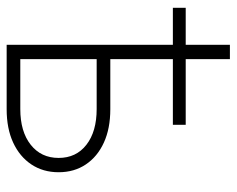

<svg xmlns="http://www.w3.org/2000/svg" viewBox="-87 -624 711 577"><g transform="rotate(90 268.5 -335.5)"><path d="M3.4 -499.5V-538.1H355V-499.5ZM114.7 -538.1V-670.9H157.7V-538.1ZM147.5 -311.5H308.1Q366.2 -311.5 408.4 -292.2Q450.7 -272.9 474.1 -238Q497.6 -203.1 497.6 -156.2Q497.6 -109.4 474.1 -74.2Q450.7 -39.1 408.4 -19.5Q366.2 0 308.1 0H114.7V-522.5H157.7V-41H307.6Q375.5 -41 415 -72.3Q454.6 -103.5 454.6 -156.2Q454.6 -209 415 -239.7Q375.5 -270.5 307.6 -270.5H147.5Z"/></g></svg>

Font: Inter 28pt ExtraLight
Style: Regular
Weight: 250
Designer: Rasmus Andersson
Foundry: rsms
Version: Version 4.001;git-66647c0bb